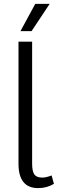

<svg xmlns="http://www.w3.org/2000/svg" viewBox="-20 -956 329 986"><path d="M75 -115V-742H145V-116Q145 -76 156.5 -60Q168 -44 197 -44Q217 -44 245 -55L257 -12Q221 10 176 10Q75 10 75 -115ZM161 -936H235L142 -796H85Z"/></svg>

Font: Sarabun Light
Style: Regular
Weight: 300
Designer: Suppakit Chalermlarp | Katatrad Co.,Ltd.
Foundry: Cadson Demak Co.,Ltd.
Version: Version 1.000; ttfautohint (v1.6)